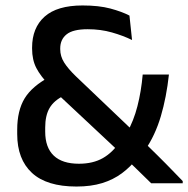

<svg xmlns="http://www.w3.org/2000/svg" viewBox="-20 -671 689 703"><path d="M649 0H533.5Q525.5 -8 510 -23Q494.5 -38 477 -55.2Q459.5 -72.5 444.2 -87Q429 -101.5 422 -108.5L409.5 -122L176 -340.5L161.5 -358Q128.5 -392 113 -422Q97.5 -452 97.5 -493V-496.5Q97.5 -569 143.2 -610Q189 -651 282.5 -651Q342 -651 384 -639.8Q426 -628.5 454 -614L463.5 -524.5Q431 -540.5 389.8 -552.2Q348.5 -564 301 -564Q247 -564 223.8 -545.2Q200.5 -526.5 200.5 -493.5V-491Q200.5 -465 214.8 -442.2Q229 -419.5 258 -391.5L471 -188.5L495 -162.5Q510 -148 525.2 -133Q540.5 -118 556 -102.8Q571.5 -87.5 587 -71.8Q602.5 -56 618 -40Q633.5 -24 649 -8ZM260 12Q151 12 97 -38Q43 -88 43 -180V-196Q43 -266 70.2 -310.8Q97.5 -355.5 162.5 -390L214.5 -321Q178 -303.5 161.8 -276Q145.5 -248.5 145.5 -204V-189Q145.5 -131 176.8 -101.2Q208 -71.5 269 -71.5Q320.5 -71.5 356.8 -92.2Q393 -113 418.5 -152L444.5 -184.5Q469.5 -228.5 483.2 -282.2Q497 -336 502.5 -398H598.5Q589.5 -315 568.8 -245Q548 -175 511 -121.5L484 -93.5Q458 -60 426.2 -36.5Q394.5 -13 353.8 -0.5Q313 12 260 12Z"/></svg>

Font: Anek Kannada Medium
Style: Regular
Weight: 500
Designer: Vaishnavi Murthy, Maithili Shingre (Kannada) & Yesha Goshar (Latin)
Foundry: Ek Type
Version: Version 1.003